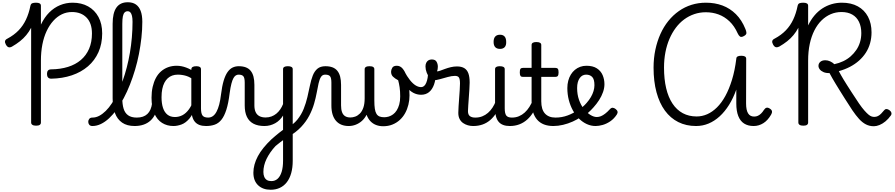

<svg xmlns="http://www.w3.org/2000/svg" viewBox="-20 -1104 7961 1708"><path d="M436 -404Q417 -404 407.5 -415Q398 -426 398 -446Q398 -466 407 -476.5Q416 -487 435 -487Q518 -488 585 -509Q652 -530 699.5 -570.5Q747 -611 772.5 -670Q798 -729 798 -806Q798 -898 750 -947.5Q702 -997 620 -997Q572 -997 530.5 -977Q489 -957 454.5 -919Q420 -881 395 -828Q370 -775 357 -708.5Q344 -642 344 -564V-14Q344 -1 334 6.5Q324 14 301 14Q279 14 268 6.5Q257 -1 257 -14V-857Q238 -821 213.5 -791.5Q189 -762 157.5 -737Q126 -712 86 -689Q69 -680 56 -684Q43 -688 32 -708Q22 -726 25 -739Q28 -752 47 -761Q105 -792 145.5 -834Q186 -876 211.5 -930.5Q237 -985 250 -1050Q254 -1070 266.5 -1075Q279 -1080 301 -1080Q322 -1080 333 -1073.5Q344 -1067 344 -1053V-885Q375 -950 418 -993Q461 -1036 514 -1058Q567 -1080 626 -1080Q705 -1080 764 -1047Q823 -1014 856 -953Q889 -892 889 -807Q889 -714 856 -640Q823 -566 762.5 -514Q702 -462 619 -434Q536 -406 436 -404Z M802 17Q783 17 774 5.5Q765 -6 765 -20.5Q765 -35 774 -46.5Q783 -58 802 -58Q833 -58 862.5 -73.5Q892 -89 921 -117.5Q950 -146 976 -186Q1002 -226 1026 -276Q1050 -326 1070.5 -383Q1091 -440 1107.5 -503.5Q1124 -567 1135.5 -634Q1147 -701 1153 -771Q1159 -841 1159 -910Q1159 -925 1172 -933Q1185 -941 1202.5 -941Q1220 -941 1233 -933Q1246 -925 1246 -910Q1246 -840 1238 -768Q1230 -696 1216 -624Q1202 -552 1181.5 -483.5Q1161 -415 1136 -351.5Q1111 -288 1081 -231.5Q1051 -175 1018.5 -130Q986 -85 950.5 -52Q915 -19 877.5 -1Q840 17 802 17ZM1178 17Q1110 17 1066.5 -13Q1023 -43 1002.5 -98.5Q982 -154 982 -228V-892Q982 -989 1015.5 -1036.5Q1049 -1084 1117 -1084Q1160 -1084 1188.5 -1064.5Q1217 -1045 1231.5 -1006.5Q1246 -968 1246 -910Q1246 -891 1233 -882Q1220 -873 1202.5 -873Q1185 -873 1172 -882Q1159 -891 1159 -910Q1159 -942 1154 -963Q1149 -984 1139.5 -994Q1130 -1004 1115 -1004Q1100 -1004 1089 -993.5Q1078 -983 1073 -958.5Q1068 -934 1068 -892V-228Q1068 -176 1079.5 -137.5Q1091 -99 1119.5 -78.5Q1148 -58 1197 -58Q1211 -58 1217.5 -46.5Q1224 -35 1222.5 -20.5Q1221 -6 1210 5.5Q1199 17 1178 17Z M1178 17Q1164 17 1157.5 5.5Q1151 -6 1152.5 -20.5Q1154 -35 1165 -46.5Q1176 -58 1197 -58Q1227 -58 1250.5 -66Q1274 -74 1291 -90Q1308 -106 1318.5 -130Q1329 -154 1333 -186Q1335 -201 1348 -205.5Q1361 -210 1373.5 -205.5Q1386 -201 1384 -186Q1380 -133 1363 -94.5Q1346 -56 1319 -31.5Q1292 -7 1256.5 5Q1221 17 1178 17Z M1523 17Q1466 17 1422 -10.5Q1378 -38 1353 -94Q1328 -150 1328 -235Q1328 -287 1338 -331Q1348 -375 1366.5 -410Q1385 -445 1412.5 -469Q1440 -493 1475 -506Q1510 -519 1552 -519Q1593 -519 1636 -503Q1679 -487 1713 -461V-386Q1673 -418 1636.5 -429Q1600 -440 1561 -440Q1535 -440 1512.5 -432Q1490 -424 1472.5 -408Q1455 -392 1442.5 -368Q1430 -344 1423.5 -312Q1417 -280 1417 -239Q1417 -184 1430 -144.5Q1443 -105 1469.5 -84Q1496 -63 1536 -63Q1572 -63 1603.5 -79.5Q1635 -96 1661.5 -132.5Q1688 -169 1707 -229L1723 -168Q1700 -91 1666.5 -51Q1633 -11 1595.5 3Q1558 17 1523 17ZM1813 17Q1779 17 1754 7.5Q1729 -2 1713 -21.5Q1697 -41 1689.5 -70.5Q1682 -100 1682 -140V-486Q1682 -501 1693 -508Q1704 -515 1726 -515Q1747 -515 1757.5 -508.5Q1768 -502 1768 -488V-140Q1768 -95 1781.5 -76.5Q1795 -58 1832 -58Q1841 -58 1845.5 -46.5Q1850 -35 1848.5 -20.5Q1847 -6 1838.5 5.5Q1830 17 1813 17Z M1813 17Q1804 17 1800 5.5Q1796 -6 1798 -20.5Q1800 -35 1808 -46.5Q1816 -58 1831 -58Q1855 -58 1873.5 -71Q1892 -84 1906 -110Q1920 -136 1930 -174Q1940 -212 1946 -263Q1955 -337 1969.5 -385.5Q1984 -434 2004 -462.5Q2024 -491 2049 -503Q2074 -515 2104 -515Q2113 -515 2117.5 -503.5Q2122 -492 2121.5 -477.5Q2121 -463 2116 -451.5Q2111 -440 2102 -440Q2090 -440 2078.5 -433.5Q2067 -427 2057 -409.5Q2047 -392 2038.5 -359.5Q2030 -327 2023 -275Q2012 -185 1993.5 -127.5Q1975 -70 1949.5 -38.5Q1924 -7 1890 5Q1856 17 1813 17Z M2388 584Q2318 584 2276 544Q2234 504 2234 432Q2234 397 2244 360Q2254 323 2274 285.5Q2294 248 2324.5 210.5Q2355 173 2395 135Q2412 120 2429 105.5Q2446 91 2463 77.5Q2480 64 2498 51V-76Q2485 -55 2467.5 -37.5Q2450 -20 2428.5 -8Q2407 4 2383 10.5Q2359 17 2332 17Q2274 17 2235 -3.5Q2196 -24 2176.5 -64.5Q2157 -105 2157 -166V-369Q2157 -411 2145 -425.5Q2133 -440 2102 -440Q2086 -440 2077.5 -451.5Q2069 -463 2069 -477.5Q2069 -492 2077.5 -503.5Q2086 -515 2104 -515Q2140 -515 2166.5 -505Q2193 -495 2210 -474Q2227 -453 2235 -422Q2243 -391 2243 -349V-166Q2243 -131 2254 -107Q2265 -83 2287.5 -71Q2310 -59 2343 -59Q2371 -59 2395 -68Q2419 -77 2438.5 -93Q2458 -109 2473 -131Q2488 -153 2498 -178V-489Q2498 -502 2508.5 -508.5Q2519 -515 2541 -515Q2562 -515 2573 -508.5Q2584 -502 2584 -489V327Q2584 388 2570.5 436Q2557 484 2531.5 517Q2506 550 2469.5 567Q2433 584 2388 584ZM2394 507Q2427 507 2450 486Q2473 465 2485.5 424.5Q2498 384 2498 325V143Q2485 152 2473.5 161Q2462 170 2451.5 178.5Q2441 187 2431 195Q2405 223 2385 252Q2365 281 2351 310Q2337 339 2330 368Q2323 397 2323 426Q2323 451 2331 469.5Q2339 488 2354.5 497.5Q2370 507 2394 507Z M2543 114Q2534 119 2525 110.5Q2516 102 2511 87.5Q2506 73 2510 58Q2514 43 2531 35Q2589 5 2625 -39.5Q2661 -84 2681.5 -135.5Q2702 -187 2714.5 -240.5Q2727 -294 2737 -343Q2747 -392 2762 -431Q2777 -470 2803.5 -492.5Q2830 -515 2876 -515Q2890 -515 2897 -503.5Q2904 -492 2903.5 -477.5Q2903 -463 2895 -451.5Q2887 -440 2872 -440Q2848 -440 2835 -419Q2822 -398 2814 -362Q2806 -326 2797.5 -279.5Q2789 -233 2774 -181Q2759 -129 2731.5 -76Q2704 -23 2658.5 25.5Q2613 74 2543 114Z M3082 17Q3046 17 3017.5 5.5Q2989 -6 2969 -29Q2949 -52 2938.5 -86Q2928 -120 2928 -166V-369Q2928 -411 2916 -425.5Q2904 -440 2873 -440Q2857 -440 2848.5 -451.5Q2840 -463 2840 -477.5Q2840 -492 2848.5 -503.5Q2857 -515 2875 -515Q2911 -515 2937.5 -505Q2964 -495 2981 -474Q2998 -453 3006 -422Q3014 -391 3014 -349V-166Q3014 -131 3022.5 -107Q3031 -83 3049.5 -71Q3068 -59 3097 -59Q3117 -59 3139 -66.5Q3161 -74 3180.5 -93Q3200 -112 3212 -145.5Q3224 -179 3224 -230V-489Q3224 -501 3234.5 -508Q3245 -515 3267 -515Q3290 -515 3300 -508Q3310 -501 3310 -489V-211Q3310 -165 3314.5 -136Q3319 -107 3329.5 -90.5Q3340 -74 3357 -67.5Q3374 -61 3398 -61Q3418 -61 3438 -67Q3458 -73 3476.5 -86.5Q3495 -100 3509 -122Q3523 -144 3531.5 -174.5Q3540 -205 3540 -246Q3540 -293 3535 -327Q3530 -361 3522 -390Q3492 -406 3475.5 -422.5Q3459 -439 3459 -466Q3459 -483 3469.5 -501Q3480 -519 3510 -519Q3540 -519 3561 -494.5Q3582 -470 3596 -430Q3610 -390 3616.5 -344Q3623 -298 3623 -255Q3623 -213 3613 -172.5Q3603 -132 3584 -97.5Q3565 -63 3536.5 -37Q3508 -11 3471 4Q3434 19 3388 19Q3355 19 3326 8Q3297 -3 3275.5 -25.5Q3254 -48 3241 -83Q3224 -50 3199 -28Q3174 -6 3144 5.5Q3114 17 3082 17Z M3726 -261Q3689 -261 3655.5 -279Q3622 -297 3589.5 -338.5Q3557 -380 3521 -449Q3511 -469 3521.5 -480.5Q3532 -492 3549 -491.5Q3566 -491 3575 -473Q3601 -424 3626.5 -392Q3652 -360 3677 -344.5Q3702 -329 3726 -329Q3756 -329 3772 -368Q3788 -407 3788 -463Q3788 -476 3798.5 -484Q3809 -492 3822.5 -493Q3836 -494 3846.5 -486Q3857 -478 3857 -459Q3857 -396 3841 -351.5Q3825 -307 3796 -284Q3767 -261 3726 -261Z M4188 17Q4165 17 4142 10.5Q4119 4 4099.5 -9.5Q4080 -23 4068.5 -45.5Q4057 -68 4057 -100Q4057 -125 4059.5 -159Q4062 -193 4064.5 -230.5Q4067 -268 4069.5 -302Q4072 -336 4072 -361Q4072 -400 4062.5 -414.5Q4053 -429 4027 -429Q3999 -429 3963 -419Q3927 -409 3893 -399.5Q3859 -390 3838 -390Q3820 -390 3803.5 -409.5Q3787 -429 3776 -457.5Q3765 -486 3765 -513Q3765 -531 3771.5 -545Q3778 -559 3790.5 -567Q3803 -575 3821 -575Q3852 -575 3863.5 -555Q3875 -535 3875 -510Q3875 -499 3873 -488Q3871 -477 3868 -469Q3878 -469 3896.5 -475.5Q3915 -482 3939 -491Q3963 -500 3990.5 -506.5Q4018 -513 4045 -513Q4085 -513 4110 -498Q4135 -483 4146.5 -451.5Q4158 -420 4158 -369Q4158 -346 4155.5 -310.5Q4153 -275 4150.5 -237Q4148 -199 4145.5 -166Q4143 -133 4143 -115Q4143 -84 4160 -71Q4177 -58 4207 -58Q4221 -58 4228 -46.5Q4235 -35 4233.5 -20.5Q4232 -6 4221 5.5Q4210 17 4188 17Z M4190 17Q4176 17 4169.5 5.5Q4163 -6 4164.5 -20.5Q4166 -35 4177 -46.5Q4188 -58 4209 -58Q4242 -58 4270 -69Q4298 -80 4321 -100Q4344 -120 4361.5 -147Q4379 -174 4391 -205Q4397 -220 4408.5 -218.5Q4420 -217 4428.5 -207Q4437 -197 4434 -186Q4419 -138 4395.5 -100.5Q4372 -63 4341.5 -36.5Q4311 -10 4273 3.5Q4235 17 4190 17Z M4515 17Q4481 17 4456 7.5Q4431 -2 4415 -21.5Q4399 -41 4391.5 -70.5Q4384 -100 4384 -140V-489Q4384 -502 4394.5 -508.5Q4405 -515 4426 -515Q4448 -515 4459 -508.5Q4470 -502 4470 -489V-140Q4470 -95 4483.5 -76.5Q4497 -58 4534 -58Q4548 -58 4555 -46.5Q4562 -35 4560.5 -20.5Q4559 -6 4548 5.5Q4537 17 4515 17ZM4428 -669Q4400 -669 4385.5 -684.5Q4371 -700 4371 -731Q4371 -763 4385.5 -779Q4400 -795 4428 -795Q4455 -795 4469 -779Q4483 -763 4483 -731Q4484 -700 4469.5 -684.5Q4455 -669 4428 -669Z M4515 17Q4501 17 4494.5 5.5Q4488 -6 4489.5 -20.5Q4491 -35 4502 -46.5Q4513 -58 4534 -58Q4568 -58 4596.5 -70Q4625 -82 4648 -103Q4671 -124 4689.5 -153Q4708 -182 4721 -216Q4727 -231 4739 -229.5Q4751 -228 4759.5 -219Q4768 -210 4765 -199Q4749 -148 4725 -108Q4701 -68 4669.5 -40Q4638 -12 4599.5 2.5Q4561 17 4515 17Z M4903 17Q4855 17 4819 3Q4783 -11 4758.5 -39Q4734 -67 4721.5 -108Q4709 -149 4709 -203V-420H4631Q4616 -420 4610 -429Q4604 -438 4604 -460Q4604 -483 4610 -491.5Q4616 -500 4631 -500H4709V-704Q4709 -717 4719.5 -723.5Q4730 -730 4751 -730Q4773 -730 4784 -723.5Q4795 -717 4795 -704V-500H4921Q4936 -500 4942.5 -491.5Q4949 -483 4949 -460Q4949 -438 4942.5 -429Q4936 -420 4921 -420H4795V-203Q4795 -167 4803 -140Q4811 -113 4827 -95Q4843 -77 4866.5 -67.5Q4890 -58 4921 -58Q4935 -58 4942 -46.5Q4949 -35 4947.5 -20.5Q4946 -6 4935 5.5Q4924 17 4903 17Z M4903 17Q4884 17 4877.5 5.5Q4871 -6 4875 -20.5Q4879 -35 4891 -46.5Q4903 -58 4922 -58Q4978 -58 5029.5 -77Q5081 -96 5118 -124Q5132 -133 5142 -128Q5152 -123 5157 -110.5Q5162 -98 5160.5 -84.5Q5159 -71 5148 -64Q5116 -41 5074.5 -22.5Q5033 -4 4989 6.5Q4945 17 4903 17Z M5119 -120Q5142 -135 5162.5 -152.5Q5183 -170 5199 -189Q5221 -214 5236.5 -240.5Q5252 -267 5260 -294Q5268 -321 5268 -346Q5268 -399 5248 -419.5Q5228 -440 5194 -440Q5177 -440 5162.5 -432.5Q5148 -425 5137 -409.5Q5126 -394 5120 -372Q5114 -350 5114 -321Q5114 -264 5130.5 -216.5Q5147 -169 5174 -135Q5201 -101 5231.5 -82Q5262 -63 5289 -63Q5308 -63 5326 -70.5Q5344 -78 5363.5 -93Q5383 -108 5403 -130Q5417 -146 5430 -145.5Q5443 -145 5457 -134Q5471 -123 5473.5 -111Q5476 -99 5467 -85Q5442 -47 5408.5 -24.5Q5375 -2 5341 7.5Q5307 17 5278 17Q5238 17 5200.5 0Q5163 -17 5131.5 -48Q5100 -79 5076.5 -121.5Q5053 -164 5040 -214.5Q5027 -265 5027 -321Q5027 -355 5035 -385.5Q5043 -416 5058 -440.5Q5073 -465 5094 -482.5Q5115 -500 5141 -509.5Q5167 -519 5197 -519Q5254 -519 5289.5 -496Q5325 -473 5341 -435.5Q5357 -398 5357 -355Q5357 -321 5344.5 -285Q5332 -249 5310 -214.5Q5288 -180 5259 -148Q5237 -123 5212 -101Q5187 -79 5158 -60Z M6172 17Q6084 17 6014 -18Q5944 -53 5895 -120Q5846 -187 5820 -283.5Q5794 -380 5794 -502Q5794 -586 5810 -661.5Q5826 -737 5855 -801.5Q5884 -866 5925.5 -917.5Q5967 -969 6019 -1005.5Q6071 -1042 6131.5 -1061Q6192 -1080 6260 -1080Q6340 -1080 6407 -1055Q6474 -1030 6526.5 -978Q6579 -926 6611 -846Q6619 -828 6620 -812Q6621 -796 6599 -784Q6575 -770 6563 -779Q6551 -788 6543 -806Q6513 -873 6469 -914.5Q6425 -956 6372 -975.5Q6319 -995 6259 -995Q6205 -995 6156.5 -978.5Q6108 -962 6066.5 -931.5Q6025 -901 5992 -857Q5959 -813 5935.5 -758.5Q5912 -704 5899.5 -639.5Q5887 -575 5887 -503Q5887 -400 5906 -319.5Q5925 -239 5962.5 -182.5Q6000 -126 6054 -97Q6108 -68 6177 -68Q6226 -68 6271.5 -88Q6317 -108 6358 -148.5Q6399 -189 6432.5 -250Q6466 -311 6491.5 -393.5Q6517 -476 6530 -581Q6530 -595 6541 -601.5Q6552 -608 6574 -608Q6596 -608 6607 -601.5Q6618 -595 6618 -581L6617 -184Q6617 -154 6621.5 -132Q6626 -110 6635 -95.5Q6644 -81 6657.5 -74Q6671 -67 6689 -67Q6707 -67 6722 -74Q6737 -81 6750.5 -94Q6764 -107 6775 -125Q6786 -142 6798.5 -145.5Q6811 -149 6828 -138Q6846 -127 6847.5 -113Q6849 -99 6839 -83Q6825 -59 6808 -40Q6791 -21 6771 -8.5Q6751 4 6729.5 10.5Q6708 17 6684 17Q6634 17 6599.5 -5Q6565 -27 6547.5 -72Q6530 -117 6530 -183V-307Q6503 -231 6465.5 -171Q6428 -111 6382 -69Q6336 -27 6283.5 -5Q6231 17 6172 17Z M7754 19Q7715 19 7683 2.5Q7651 -14 7622 -46Q7593 -78 7562.5 -123Q7532 -168 7496 -226Q7468 -271 7447.5 -303.5Q7427 -336 7412.5 -360.5Q7398 -385 7385 -407Q7372 -429 7359 -454Q7328 -453 7306 -462.5Q7284 -472 7272.5 -487Q7261 -502 7261 -518Q7261 -540 7277.5 -554Q7294 -568 7322 -568Q7344 -568 7365.5 -558Q7387 -548 7402 -533Q7444 -542 7481 -559.5Q7518 -577 7547 -602.5Q7576 -628 7597.5 -659.5Q7619 -691 7630.5 -729Q7642 -767 7642 -810Q7642 -867 7621.5 -909.5Q7601 -952 7561.5 -974.5Q7522 -997 7466 -997Q7415 -997 7370.5 -978Q7326 -959 7289 -923Q7252 -887 7225 -834Q7198 -781 7183.5 -713.5Q7169 -646 7169 -564V-14Q7169 -1 7159 6.5Q7149 14 7126 14Q7104 14 7093 6.5Q7082 -1 7082 -14V-857Q7063 -821 7038.5 -791.5Q7014 -762 6982.5 -737Q6951 -712 6911 -689Q6894 -681 6881 -684.5Q6868 -688 6857 -708Q6847 -726 6850 -739Q6853 -752 6872 -761Q6930 -792 6970.5 -834Q7011 -876 7036.5 -930.5Q7062 -985 7075 -1050Q7079 -1070 7091.5 -1075Q7104 -1080 7126 -1080Q7147 -1080 7158 -1073.5Q7169 -1067 7169 -1053V-878Q7193 -928 7225 -966Q7257 -1004 7295.5 -1029Q7334 -1054 7378 -1067Q7422 -1080 7470 -1080Q7552 -1080 7611 -1047.5Q7670 -1015 7701.5 -955.5Q7733 -896 7733 -816Q7733 -765 7720 -719Q7707 -673 7682 -634.5Q7657 -596 7621.5 -564.5Q7586 -533 7541 -509.5Q7496 -486 7442 -471Q7452 -452 7462 -434.5Q7472 -417 7484.5 -396Q7497 -375 7515 -347Q7533 -319 7558 -280Q7595 -222 7622 -183Q7649 -144 7670 -120.5Q7691 -97 7706 -84.5Q7721 -72 7733.5 -68Q7746 -64 7757 -64Q7775 -64 7790 -71.5Q7805 -79 7818.5 -93Q7832 -107 7846 -124Q7854 -134 7866 -134Q7878 -134 7892 -124Q7906 -114 7909.5 -101Q7913 -88 7905 -77Q7883 -46 7857 -24.5Q7831 -3 7804 8Q7777 19 7754 19Z"/></svg>

Font: Playwrite AR
Style: Regular
Weight: 400
Designer: Veronika Burian, José Scaglione
Foundry: TypeTogether
Version: Version 1.002